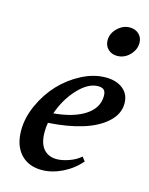

<svg xmlns="http://www.w3.org/2000/svg" viewBox="-110 -779 670 862"><g transform="rotate(15 225.0 -348.5)"><path d="M361.8 -571.3Q336.4 -571.3 319.8 -587.4Q303.2 -603.5 303.2 -628.4Q303.2 -660.2 328.6 -684.8Q354 -709.5 385.7 -709.5Q411.6 -709.5 428.2 -693.6Q444.8 -677.7 444.8 -653.3Q444.8 -621.6 420.2 -596.4Q395.5 -571.3 361.8 -571.3ZM167.5 11.2Q105.5 11.2 69.3 -28.3Q33.2 -67.9 33.2 -137.7Q33.2 -196.3 60.3 -256.1Q87.4 -315.9 130.1 -361.6Q172.9 -407.2 228.8 -436Q284.7 -464.8 339.4 -464.8Q389.2 -464.8 419.7 -440.4Q450.2 -416 450.2 -373Q450.2 -324.7 409.4 -286.9Q368.7 -249 299.3 -227.5Q230 -206.1 140.6 -200.7Q136.7 -181.2 136.7 -157.2Q136.7 -104.5 159.2 -78.9Q181.6 -53.2 220.2 -53.2Q245.1 -53.2 277.1 -64.5Q309.1 -75.7 330.1 -94.7L345.2 -75.7Q310.5 -35.6 262.7 -12.2Q214.8 11.2 167.5 11.2ZM316.9 -418Q270.5 -418 223.6 -367.9Q176.8 -317.9 152.8 -248Q246.1 -256.3 299.1 -291.5Q352.1 -326.7 352.1 -381.8Q352.1 -402.3 343 -410.2Q334 -418 316.9 -418Z"/></g></svg>

Font: Elstob 6pt SemiBold
Style: Italic
Weight: 600
Italic angle: -20°
Designer: Peter S. Baker
Version: Version 1.015